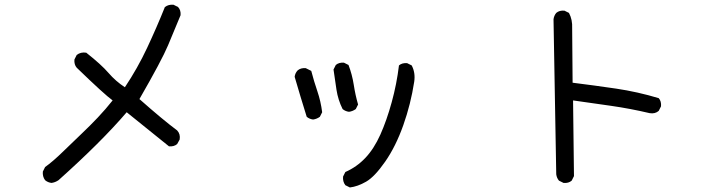

<svg xmlns="http://www.w3.org/2000/svg" viewBox="-20 -745 3040 825"><path d="M201.2 41Q185.5 39.1 173.8 29.3Q162.1 13.7 164.1 -7.8L173.8 -27.3Q207 -50.8 251.5 -94.2Q295.9 -137.7 331.1 -170.9Q366.2 -204.1 400.4 -240.2Q434.6 -276.4 463.9 -313.5Q428.7 -338.9 309.6 -454.1Q297.9 -467.8 299.8 -489.3L309.6 -508.8Q327.1 -522.5 350.6 -518.6Q415 -467.8 446.3 -431.6Q477.5 -395.5 516.6 -370.1Q571.3 -452.1 612.3 -539.6Q653.3 -627 688.5 -714.8Q704.1 -726.6 725.6 -724.6L745.1 -714.8Q757.8 -701.2 755.9 -679.7Q729.5 -615.2 702.1 -550.3Q674.8 -485.4 579.1 -319.3Q680.7 -229.5 741.2 -184.6Q755.9 -168.9 752 -145.5L741.2 -126Q727.5 -114.3 706.1 -116.2L524.4 -262.7Q415 -134.8 231.4 29.3Q216.8 39.1 201.2 41Z M1483.4 60.5 1463.9 50.8Q1452.1 35.2 1454.1 13.7L1463.9 -5.9Q1512.7 -27.3 1549.8 -66.4Q1586.9 -105.5 1614.3 -166.5Q1641.6 -227.5 1663.1 -305.7Q1684.6 -383.8 1694.3 -463.9Q1708 -475.6 1729.5 -473.6L1749 -463.9Q1765.6 -432.6 1759.8 -393.6Q1745.1 -297.9 1712.9 -207Q1680.7 -116.2 1635.3 -50.8Q1589.8 14.6 1553.2 35.6Q1516.6 56.6 1483.4 60.5ZM1325.2 -231.4Q1309.6 -233.4 1297.9 -243.2Q1284.2 -286.1 1271.5 -329.1Q1258.8 -372.1 1246.1 -415Q1248 -430.7 1258.8 -442.4Q1272.5 -454.1 1293.9 -452.1L1317.4 -440.4Q1329.1 -395.5 1343.8 -352.5Q1358.4 -309.6 1364.3 -262.7L1354.5 -243.2Q1340.8 -233.4 1325.2 -231.4ZM1479.5 -264.6Q1463.9 -266.6 1452.1 -276.4Q1432.6 -315.4 1425.8 -359.4Q1418.9 -403.3 1413.1 -446.3L1422.9 -465.8Q1436.5 -477.5 1458 -475.6L1477.5 -465.8Q1493.2 -424.8 1500 -380.9Q1506.8 -336.9 1518.6 -295.9L1508.8 -276.4Q1495.1 -266.6 1479.5 -264.6Z M2401.4 41 2381.8 31.2Q2372.1 19.5 2370.1 3.9L2358.4 -662.1Q2360.4 -677.7 2370.1 -689.5Q2383.8 -701.2 2405.3 -699.2L2424.8 -689.5Q2440.4 -660.2 2438.5 -623L2440.4 -389.6Q2534.2 -377.9 2627 -364.3Q2719.7 -350.6 2810.5 -323.2Q2822.3 -309.6 2820.3 -288.1L2810.5 -268.6Q2794.9 -254.9 2771.5 -258.8Q2688.5 -278.3 2607.4 -290Q2526.4 -301.8 2442.4 -313.5L2446.3 11.7L2436.5 31.2Q2422.9 43 2401.4 41Z"/></svg>

Font: NaikaiFont
Style: Regular-Lite
Weight: 400
Version: Version 1.67